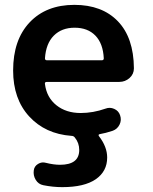

<svg xmlns="http://www.w3.org/2000/svg" viewBox="-20 -550 630 790"><path d="M287 -436Q234 -436 201.5 -403.5Q169 -371 165 -310Q165 -302 173 -302H399Q407 -302 407 -310Q404 -371 372.5 -403.5Q341 -436 287 -436ZM274 9Q166 1 100 -71Q34 -143 34 -260Q34 -386 102 -458Q170 -530 286 -530Q400 -530 465 -462.5Q530 -395 531 -269Q531 -245 513 -229Q495 -213 471 -213H173Q163 -213 165 -204Q172 -149 212 -117Q252 -85 312 -85Q363 -85 414 -103Q432 -110 450 -102Q468 -94 474 -76Q481 -56 472 -37.5Q463 -19 444 -12Q414 -2 390 2Q383 4 387 10Q421 54 421 98Q421 155 374 187.5Q327 220 236 220Q198 220 158 212Q138 208 127 190Q116 172 119 151Q121 134 136.5 124.5Q152 115 169 120Q201 128 227 128Q306 128 306 67Q306 38 288 16Q283 9 274 9Z"/></svg>

Font: Rounded Mplus 1c Bold
Style: Bold
Weight: 700
Version: Version 1.059.20150529